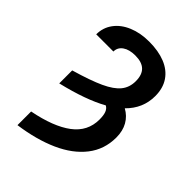

<svg xmlns="http://www.w3.org/2000/svg" viewBox="-261 -838 1165 1165"><g transform="rotate(45 322.0 -255.0)"><path d="M428.7 -489.3Q428.7 -543.9 400.9 -570.8Q373 -597.7 316.4 -597.7Q265.1 -597.7 235.1 -576.7Q205.1 -555.7 205.1 -520.5H57.6Q57.6 -578.1 90.6 -622.8Q123.5 -667.5 182.4 -692.1Q241.2 -716.8 316.4 -716.8Q396 -716.8 454.3 -693.4Q512.7 -669.9 544.4 -623.3Q576.2 -576.7 576.2 -508.8Q576.2 -402.8 497.6 -325.7Q540.5 -302.2 563.7 -261.2Q586.9 -220.2 586.9 -164.1Q586.9 -62 527.3 14.4Q467.8 90.8 360.6 138.9Q253.4 187 109.4 207V89.8Q269.5 58.6 353.5 -4.4Q437.5 -67.4 437.5 -168.9Q437.5 -204.6 429.7 -225.6Q421.9 -246.6 403.8 -256.8Q295.4 -195.8 109.4 -151.4V-262.7Q231.9 -298.3 300 -329.8Q368.2 -361.3 398.4 -398.7Q428.7 -436 428.7 -489.3Z"/></g></svg>

Font: Pretendard GOV
Style: Bold
Weight: 700
Designer: Base glyphs from Inter by Rasmus Andersson; Hangeul glyphs from Noto Sans CJK(Source Han Sans) by Jang Soo-young and Kan
Foundry: Kil Hyung-jin
Version: Version 1.309